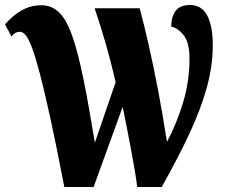

<svg xmlns="http://www.w3.org/2000/svg" viewBox="-31 -747 904 767"><path d="M226 0Q195 -161 171 -271Q147 -381 129 -450Q111 -519 97 -556Q83 -593 71.5 -606.5Q60 -620 49 -620Q37 -620 28.5 -614.5Q20 -609 15 -601L-11 -650Q3 -666 23.5 -683.5Q44 -701 71.5 -713.5Q99 -726 134 -726Q176 -726 205.5 -697Q235 -668 257.5 -604Q280 -540 301.5 -435Q323 -330 348 -177L431 -419Q412 -501 391 -574Q370 -647 347 -714H527Q543 -655 562.5 -569.5Q582 -484 601 -384Q620 -284 636 -180Q676 -256 701 -339.5Q726 -423 726 -513Q726 -575 704 -604.5Q682 -634 653 -641Q653 -678 670 -702.5Q687 -727 729 -727Q774 -727 796.5 -685.5Q819 -644 819 -566Q819 -484 795.5 -398.5Q772 -313 727 -216Q682 -119 615 0H517Q514 -28 507 -68.5Q500 -109 491.5 -154.5Q483 -200 474.5 -243.5Q466 -287 459 -320L343 0Z"/></svg>

Font: Noto Serif ExtraCondensed Black
Style: Regular
Weight: 900
Width: 2
Designer: Monotype Design Team
Foundry: Monotype Imaging Inc.
Version: Version 2.015; ttfautohint (v1.8.4.7-5d5b)